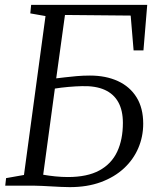

<svg xmlns="http://www.w3.org/2000/svg" viewBox="-20 -763 648 789"><path d="M266.5 6Q249.5 6 230 5Q210.5 4 191.2 3Q172 2 153.8 1Q135.5 0 120.5 0H1.5L5 -31L78.5 -44L167 -697L104.5 -708L108 -743H585L569.5 -556H529L517 -699L247 -701.5L211 -441Q224.5 -442.5 246.5 -445.2Q268.5 -448 295.2 -450.2Q322 -452.5 349.5 -452.5Q415 -452.5 464.5 -429.8Q514 -407 541.2 -363Q568.5 -319 568.5 -254.5Q568.5 -201.5 548.2 -154.2Q528 -107 489 -71Q450 -35 394.2 -14.5Q338.5 6 266.5 6ZM259 -35.5Q338.5 -35.5 388.2 -62.5Q438 -89.5 461.5 -139.5Q485 -189.5 485 -258Q485 -309 466.2 -343Q447.5 -377 410.2 -393.8Q373 -410.5 317 -409Q292 -408.5 260.8 -405.8Q229.5 -403 205.5 -399L157.5 -45Q179.5 -41 207 -38.2Q234.5 -35.5 259 -35.5Z"/></svg>

Font: Merriweather 48pt Light
Style: Italic
Weight: 300
Italic angle: -7.8°
Version: Version 2.101